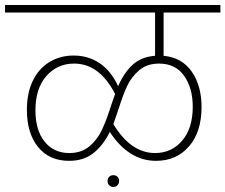

<svg xmlns="http://www.w3.org/2000/svg" viewBox="-33 -702 897 764"><path d="M618 -652V-480Q691 -473 730 -417Q769 -361 769 -276Q769 -177 719 -119.5Q669 -62 588 -62Q479 -62 404 -177Q378 -124 339 -93Q300 -62 242 -62Q163 -62 118.5 -117Q74 -172 74 -265Q74 -332 97.5 -380.5Q121 -429 163.5 -455Q206 -481 260 -481Q318 -481 363.5 -450.5Q409 -420 437 -359Q460 -412 494.5 -444Q529 -476 584 -480V-652H-13V-682H844V-652ZM409 -282 425 -328Q363 -449 262 -449Q195 -449 151.5 -399.5Q108 -350 108 -263Q108 -184 144.5 -138.5Q181 -93 243 -93Q291 -93 323 -120Q355 -147 373 -186Q391 -225 409 -282ZM600 -449Q552 -449 521 -422.5Q490 -396 473.5 -361Q457 -326 440 -272Q423 -222 418 -208Q488 -93 584 -93Q650 -93 692 -142.5Q734 -192 734 -277Q734 -352 699.5 -400.5Q665 -449 600 -449ZM395 18Q395 8 401.5 1.5Q408 -5 418 -5Q428 -5 434.5 1.5Q441 8 441 18Q441 28 434.5 35Q428 42 418 42Q408 42 401.5 35Q395 28 395 18Z"/></svg>

Font: FiraGO UltraLight
Style: Regular
Weight: 200
Designer: bBox Type
Foundry: bBox Type GmbH
Version: Version 1.001